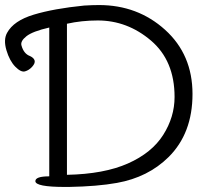

<svg xmlns="http://www.w3.org/2000/svg" viewBox="-49 -732 835 760"><path d="M216 -40Q363 -43 457.5 -85Q552 -127 597 -198Q642 -269 642 -348Q642 -492 548.5 -571.5Q455 -651 338 -651Q274 -651 216 -638ZM284 -710Q317 -712 343 -712Q496 -712 604.5 -614Q713 -516 713 -360Q713 -204 618 -110Q537 -30 414 -8Q337 6 223 8H209Q91 8 91 -15Q91 -34 146 -34V-623Q80 -608 55.5 -588.5Q31 -569 36 -552Q45 -519 70 -510Q85 -503 88 -492.5Q91 -482 78.5 -468Q66 -454 50 -449.5Q34 -445 11.5 -468Q-11 -491 -23.5 -533Q-36 -575 -21 -602Q5 -650 84.5 -674Q164 -698 284 -710Z"/></svg>

Font: Fusion Kai T
Style: Regular
Weight: 400
Designer: Fontworks Inc.
Version: Version 24.134;May 13, 2024